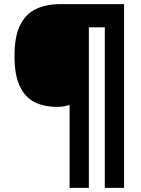

<svg xmlns="http://www.w3.org/2000/svg" viewBox="-20 -780 683 927"><path d="M579 127H486V-648H409V127H316V-273Q301 -269 288.5 -266.5Q276 -264 255 -264Q193 -264 147 -287Q101 -310 75.5 -364Q50 -418 50 -509Q50 -605 77.5 -659.5Q105 -714 155 -737Q205 -760 270 -760H579Z"/></svg>

Font: Noto Sans Thaana Black
Style: Regular
Weight: 900
Designer: David Williams
Foundry: Google Inc.
Version: Version 3.001; ttfautohint (v1.8.4.7-5d5b)